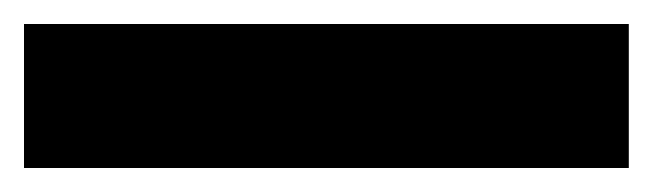

<svg xmlns="http://www.w3.org/2000/svg" viewBox="-22 45 544 160"><path d="M502 185H-2V65H502Z"/></svg>

Font: Noto Sans Myanmar Condensed Black
Style: Regular
Weight: 900
Width: 3
Designer: Monotype Design Team
Foundry: Monotype Imaging Inc.
Version: Version 2.107; ttfautohint (v1.8.4.7-5d5b)